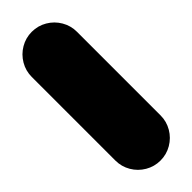

<svg xmlns="http://www.w3.org/2000/svg" viewBox="-201 -586 601 601"><g transform="rotate(-45 100.0 -285.0)"><path d="M0 -100H200V-470H0ZM100 -200Q73 -200 50 -186.5Q27 -173 13.5 -150Q0 -127 0 -100Q0 -73 13.5 -50Q27 -27 50 -13.5Q73 0 100 0Q127 0 150 -13.5Q173 -27 186.5 -50Q200 -73 200 -100Q200 -127 186.5 -150Q173 -173 150 -186.5Q127 -200 100 -200ZM100 -570Q73 -570 50 -556.5Q27 -543 13.5 -520Q0 -497 0 -470Q0 -443 13.5 -420Q27 -397 50 -383.5Q73 -370 100 -370Q127 -370 150 -383.5Q173 -397 186.5 -420Q200 -443 200 -470Q200 -497 186.5 -520Q173 -543 150 -556.5Q127 -570 100 -570Z"/></g></svg>

Font: Wavefont ExtraBold
Style: Regular
Weight: 800
Monospace: yes
Version: Version 3.005;gftools[0.9.33]